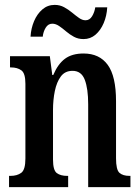

<svg xmlns="http://www.w3.org/2000/svg" viewBox="-20 -766 575 786"><path d="M17 0V-46H23Q50 -46 67 -58.5Q84 -71 84 -117V-423Q84 -466 67.5 -478Q51 -490 25 -490H21V-536H184L194 -459H198Q217 -504 246 -525.5Q275 -547 322 -547Q387 -547 421 -500.5Q455 -454 455 -352V-118Q455 -71 469 -58.5Q483 -46 510 -46H514V0H341V-339Q341 -403 327 -439.5Q313 -476 277 -476Q246 -476 229 -453Q212 -430 204.5 -393.5Q197 -357 197 -316V-113Q197 -69 212.5 -57.5Q228 -46 255 -46H259V0ZM322 -606Q300 -606 282.5 -615.5Q265 -625 250.5 -637.5Q236 -650 222 -659.5Q208 -669 194 -669Q177 -669 167 -652.5Q157 -636 155 -616H105Q107 -650 119.5 -679.5Q132 -709 153.5 -727.5Q175 -746 204 -746Q225 -746 242.5 -736.5Q260 -727 275 -714.5Q290 -702 303.5 -692.5Q317 -683 330 -683Q347 -683 357 -699.5Q367 -716 370 -736H419Q417 -701 404.5 -671.5Q392 -642 371 -624Q350 -606 322 -606Z"/></svg>

Font: Noto Serif Ethiopic ExtraCondensed SemiBold
Style: Regular
Weight: 600
Width: 2
Designer: Monotype Design Team
Foundry: Monotype Imaging Inc.
Version: Version 2.102; ttfautohint (v1.8.4.7-5d5b)